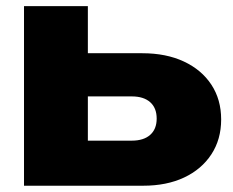

<svg xmlns="http://www.w3.org/2000/svg" viewBox="-20 -591 740 611"><path d="M56.4 0V-571.4H259.6V-50.4L197.4 -143.4H399.2Q437.2 -143.4 457.9 -161.8Q478.6 -180.2 478.6 -213.6Q478.6 -247.4 457.9 -265.8Q437.2 -284.2 399.2 -284.2H196V-421.6H433Q508.6 -421.6 565 -395.3Q621.4 -369 652.6 -321.6Q683.8 -274.2 683.8 -210.8Q683.8 -147.4 652.6 -99.8Q621.4 -52.2 565.9 -26.1Q510.4 0 435.8 0Z"/></svg>

Font: Unbounded
Style: Regular
Weight: 400
Designer: Luke Prowse, Jean-Baptiste Morizot, Fátima Lázaro, Florian Runge
Foundry: NaN
Version: Version 1.701;gftools[0.9.28.dev5+ged2979d]